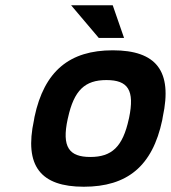

<svg xmlns="http://www.w3.org/2000/svg" viewBox="-20 -700 649 729"><path d="M111 -256 109 -244C71 -69 135 9 298 9C463 9 559 -69 596 -244L598 -256C636 -431 573 -509 408 -509C245 -509 148 -431 111 -256ZM237 -248 238 -252C261 -358 303 -396 384 -396C466 -396 492 -358 470 -252L469 -248C446 -142 404 -104 323 -104C242 -104 214 -142 237 -248ZM250 -680 355 -556H451L408 -680Z"/></svg>

Font: LT Wave Mono Bold
Style: Italic
Weight: 700
Designer: Daniel Lyons
Version: Version 2.5 (Glyphs App)